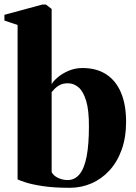

<svg xmlns="http://www.w3.org/2000/svg" viewBox="-24 -838 614 868"><path d="M-4 -745V-771L167.5 -817.5H183.5L209.5 -797.5V-457Q216.5 -471 236.8 -488.2Q257 -505.5 286.2 -518Q315.5 -530.5 349 -530.5Q412.5 -530.5 456.5 -501.8Q500.5 -473 523.2 -418.8Q546 -364.5 546 -287.5Q546 -216.5 526 -161Q506 -105.5 470.5 -67Q435 -28.5 389 -8.8Q343 11 291.5 11Q218.5 11 168.5 3.2Q118.5 -4.5 90.8 -13.8Q63 -23 55.5 -27V-725ZM283.5 -461.5Q261.5 -461.5 247 -454Q232.5 -446.5 223.5 -437Q214.5 -427.5 209.5 -421.5V-60Q217.5 -43.5 238.5 -33.8Q259.5 -24 281.5 -24Q314.5 -24 336 -50.8Q357.5 -77.5 367.8 -131.2Q378 -185 378 -265Q378.5 -339.5 365.5 -382.2Q352.5 -425 331 -443.2Q309.5 -461.5 283.5 -461.5Z"/></svg>

Font: Merriweather 120pt ExtraBold
Style: Regular
Weight: 800
Version: Version 2.100